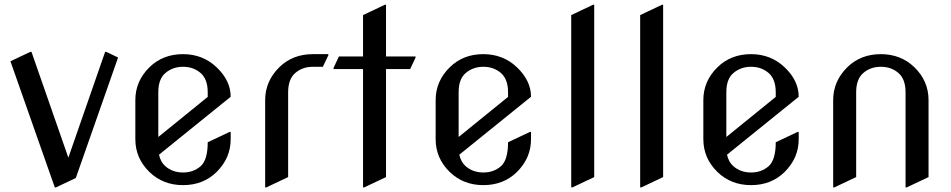

<svg xmlns="http://www.w3.org/2000/svg" viewBox="-20 -777 4040 816"><path d="M212.9 19.5 24.4 -516.6 108.9 -556.6H113.8L270.5 -106.9L426.8 -556.6H431.6L481.9 -532.7L302.2 -20.5L217.8 19.5Z M960.4 -216.3V-185.5Q960.4 -105 899.9 -45.4Q843.3 9.8 757.8 9.8Q673.3 9.8 615.7 -45.4Q555.2 -104 555.2 -185.5V-351.6Q555.2 -432.6 615.7 -491.7Q672.4 -546.9 757.8 -546.9Q841.3 -546.9 899.9 -491.7Q960.4 -434.6 960.4 -365.7L655.8 -119.6Q662.6 -87.9 683.1 -70.3Q713.9 -43.9 757.8 -43.9Q801.8 -43.9 832.3 -70.3Q862.8 -96.7 862.8 -172.4L955.6 -216.3ZM652.8 -194.8 862.8 -365.2V-384.8Q862.8 -440.4 832.5 -466.8Q801.8 -493.2 757.8 -493.2Q714.4 -493.2 683.1 -466.8Q652.8 -441.4 652.8 -384.8Z M1106.9 19.5V-351.6Q1106.9 -432.1 1167.5 -491.7Q1224.1 -546.9 1309.6 -546.9H1375.5V-542L1352.1 -493.2H1309.6Q1265.6 -493.2 1235.1 -467Q1204.6 -440.9 1204.6 -384.8V-24.4L1111.8 19.5Z M1522.9 19.5V-483.4H1397.5V-488.3L1420.4 -537.1H1522.9V-712.9L1615.7 -756.8H1620.6V-537.1H1746.1V-532.2L1723.1 -483.4H1620.6V-24.4L1527.8 19.5Z M2236.8 -216.3V-185.5Q2236.8 -105 2176.3 -45.4Q2119.6 9.8 2034.2 9.8Q1949.7 9.8 1892.1 -45.4Q1831.5 -104 1831.5 -185.5V-351.6Q1831.5 -432.6 1892.1 -491.7Q1948.7 -546.9 2034.2 -546.9Q2117.7 -546.9 2176.3 -491.7Q2236.8 -434.6 2236.8 -365.7L1932.1 -119.6Q1939 -87.9 1959.5 -70.3Q1990.2 -43.9 2034.2 -43.9Q2078.1 -43.9 2108.6 -70.3Q2139.2 -96.7 2139.2 -172.4L2231.9 -216.3ZM1929.2 -194.8 2139.2 -365.2V-384.8Q2139.2 -440.4 2108.9 -466.8Q2078.1 -493.2 2034.2 -493.2Q1990.7 -493.2 1959.5 -466.8Q1929.2 -441.4 1929.2 -384.8Z M2407.7 19.5V-712.9L2500.5 -756.8H2505.4V-24.4L2412.6 19.5Z M2700.7 19.5V-712.9L2793.5 -756.8H2798.3V-24.4L2705.6 19.5Z M3374.5 -216.3V-185.5Q3374.5 -105 3314 -45.4Q3257.3 9.8 3171.9 9.8Q3087.4 9.8 3029.8 -45.4Q2969.2 -104 2969.2 -185.5V-351.6Q2969.2 -432.6 3029.8 -491.7Q3086.4 -546.9 3171.9 -546.9Q3255.4 -546.9 3314 -491.7Q3374.5 -434.6 3374.5 -365.7L3069.8 -119.6Q3076.7 -87.9 3097.2 -70.3Q3127.9 -43.9 3171.9 -43.9Q3215.8 -43.9 3246.3 -70.3Q3276.9 -96.7 3276.9 -172.4L3369.6 -216.3ZM3066.9 -194.8 3276.9 -365.2V-384.8Q3276.9 -440.4 3246.6 -466.8Q3215.8 -493.2 3171.9 -493.2Q3128.4 -493.2 3097.2 -466.8Q3066.9 -441.4 3066.9 -384.8Z M3521 19.5V-351.6Q3521 -432.1 3581.5 -491.7Q3638.2 -546.9 3723.6 -546.9Q3808.1 -546.9 3865.7 -491.7Q3926.3 -433.1 3926.3 -351.6V-24.4L3833.5 19.5H3828.6V-384.8Q3828.6 -440.9 3798.1 -467Q3767.6 -493.2 3723.6 -493.2Q3679.7 -493.2 3649.2 -467Q3618.7 -440.9 3618.7 -384.8V-24.4L3525.9 19.5Z"/></svg>

Font: Nova Slim
Style: Book
Weight: 400
Version: Version 2.000